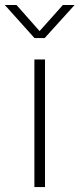

<svg xmlns="http://www.w3.org/2000/svg" viewBox="-75 -756 321 776"><path d="M64 0V-515.6H106.9V0ZM-8.3 -735.8 85 -630.4 179.2 -735.8H226.1V-735.4L105.5 -602.1H64.5L-55.2 -735.4V-735.8Z"/></svg>

Font: Inter Display ExtraLight
Style: Regular
Weight: 200
Designer: Rasmus Andersson
Foundry: rsms
Version: Version 4.000;git-a52131595